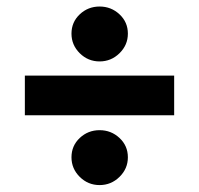

<svg xmlns="http://www.w3.org/2000/svg" viewBox="-20 -607 598 577"><path d="M503.4 -379.9V-260.7H54.7V-379.9ZM194.8 -505.9Q194.8 -540.5 219.7 -564Q244.6 -587.4 279.3 -587.4Q314 -587.4 339.1 -564Q364.3 -540.5 364.3 -505.9Q364.3 -471.7 339.1 -447Q314 -422.4 279.3 -422.4Q244.6 -422.4 219.7 -447Q194.8 -471.7 194.8 -505.9ZM194.8 -134.3Q194.8 -168.9 219.7 -192.4Q244.6 -215.8 279.3 -215.8Q314 -215.8 339.1 -192.4Q364.3 -168.9 364.3 -134.3Q364.3 -100.1 339.1 -75.4Q314 -50.8 279.3 -50.8Q244.6 -50.8 219.7 -75.4Q194.8 -100.1 194.8 -134.3Z"/></svg>

Font: Estedad-FD ExtraBold
Style: Regular
Weight: 800
Designer: Amin Abedi
Version: Version 7.3